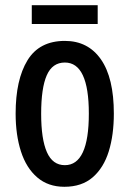

<svg xmlns="http://www.w3.org/2000/svg" viewBox="-20 -707 498 737"><path d="M417 -271Q417 -189 397.5 -126Q378 -63 336 -26.5Q294 10 227 10Q165 10 123 -26Q81 -62 60.5 -125.5Q40 -189 40 -271Q40 -401 85.5 -475.5Q131 -550 229 -550Q318 -550 367.5 -479Q417 -408 417 -271ZM138 -270Q138 -173 160 -123Q182 -73 229 -73Q321 -73 321 -271Q321 -467 229 -467Q181 -467 159.5 -418Q138 -369 138 -270ZM355 -687V-615H102V-687Z"/></svg>

Font: Noto Sans Thai Looped ExtraCondensed Medium
Style: Regular
Weight: 500
Width: 2
Designer: Sasikarn Vongin, Ben Mitchell
Foundry: The Fontpad Ltd
Version: Version 1.001; ttfautohint (v1.8.4.7-5d5b)